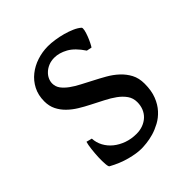

<svg xmlns="http://www.w3.org/2000/svg" viewBox="-143 -562 669 669"><g transform="rotate(-45 191.5 -227.5)"><path d="M341.8 -138.2Q341.8 -103.5 332 -78.9Q322.3 -54.2 306.6 -37.1Q291 -20 272 -9.8Q252.9 0.5 234.4 5.9Q215.8 11.2 199.5 12.9Q183.1 14.6 173.8 14.6Q150.4 14.6 117.4 5.9Q84.5 -2.9 51.8 -21Q48.3 -22.5 47.1 -36.9Q45.9 -51.3 46.6 -70.1Q47.4 -88.9 49.6 -107.9Q51.8 -127 55.2 -138.2L76.2 -132.8Q77.1 -112.3 86.9 -94.2Q96.7 -76.2 113 -63Q129.4 -49.8 151.1 -42Q172.9 -34.2 198.2 -34.2Q215.8 -34.2 230.5 -39.8Q245.1 -45.4 255.9 -55.4Q266.6 -65.4 272.5 -79.6Q278.3 -93.8 278.3 -110.8Q278.3 -130.4 267.8 -145.5Q257.3 -160.6 240.2 -173.1Q223.1 -185.5 201.4 -196.5Q179.7 -207.5 157.2 -219.2Q136.7 -229.5 117.7 -241.2Q98.6 -252.9 83.7 -267.6Q68.8 -282.2 59.8 -300.3Q50.8 -318.4 50.8 -341.8Q50.8 -372.1 63 -395.8Q75.2 -419.4 95.5 -435.5Q115.7 -451.7 141.8 -460.2Q168 -468.8 195.8 -468.8Q210.9 -468.8 229.2 -466.1Q247.6 -463.4 265.4 -458.5Q283.2 -453.6 298.8 -446.8Q314.5 -439.9 324.2 -431.2Q327.1 -428.2 325 -418Q322.8 -407.7 318.1 -395.5Q313.5 -383.3 308.1 -372.6Q302.7 -361.8 299.8 -357.9L280.8 -361.8Q257.3 -397 232.2 -410.9Q207 -424.8 183.1 -424.8Q167 -424.8 154.3 -419.4Q141.6 -414.1 132.6 -405.5Q123.5 -397 118.9 -386.7Q114.3 -376.5 114.3 -366.2Q114.3 -350.6 123.5 -338.1Q132.8 -325.7 147.9 -314.7Q163.1 -303.7 182.4 -293.7Q201.7 -283.7 222.2 -272.9Q243.2 -262.2 264.6 -250Q286.1 -237.8 303.2 -221.9Q320.3 -206.1 331.1 -185.8Q341.8 -165.5 341.8 -138.2Z"/></g></svg>

Font: Gentium Unicode
Style: Regular
Weight: 400
Version: Version 1.009